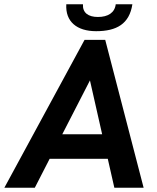

<svg xmlns="http://www.w3.org/2000/svg" viewBox="-48 -885 741 905"><path d="M-27.5 0H116L186 -136.5H460L491 0H629L448 -697H350.5ZM245.5 -252 376 -506 433.5 -252ZM264.5 -865C259.5 -783 314.5 -738 405 -738C502 -738 562 -772.5 576 -865H497.5C493 -825 461 -805 413.5 -805C368.5 -805 340.5 -824.5 343 -865Z"/></svg>

Font: HK Grotesk
Style: Bold Italic
Weight: 700
Italic angle: -16°
Designer: Alfredo Marco Pradil
Foundry: Hanken Design Co.
Version: Version 3.001;FEAKit 1.0